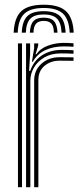

<svg xmlns="http://www.w3.org/2000/svg" viewBox="-20 -781 346 801"><path d="M88.7 0V-600H105.6L105.6 -553.8L101.3 -485.3H106.1Q121 -528.4 155.8 -550.6Q190.5 -572.9 238.2 -572.9Q250.8 -572.9 265.1 -572.4Q279.4 -571.8 286.7 -571.3V-556.8Q277.2 -557.3 261.7 -557.8Q246.1 -558.2 234.1 -558.2Q194.3 -558.2 165.7 -541.8Q137.1 -525.4 121.8 -499.4Q106.6 -473.4 106.6 -444.3V0ZM54.9 0V-600H71.8V0ZM122.5 0V-445.4Q122.5 -487.9 152.9 -515.1Q183.3 -542.3 228.2 -542.3Q243 -542.3 258.6 -542.2Q274.2 -542.1 286.7 -541.7V-527.2Q274.5 -527.6 258.7 -527.7Q242.9 -527.8 228 -527.8Q191.7 -527.8 165.9 -506.5Q140.1 -485.3 140.1 -446.7V0ZM113.2 -523.4 122.4 -579.3V-600H139.3L139.4 -590.8L128.3 -554.6H131.4Q149.4 -579.9 181.1 -591Q212.9 -602.1 245.9 -602.1Q254.2 -602.1 265.5 -601.7Q276.8 -601.3 286.7 -600.4V-585.9Q278.7 -586.6 267.8 -587Q256.8 -587.4 245.6 -587.4Q202.1 -587.4 168.7 -571.6Q135.3 -555.8 116.9 -523.4ZM162.3 -761.3Q226.4 -761.3 255.5 -734.2Q284.5 -707.1 287.5 -644.7H270.6Q268.2 -699.9 243.1 -723.8Q217.9 -747.7 162.3 -747.7Q106.7 -747.7 81.5 -723.8Q56.2 -699.9 53.9 -644.7H37Q39.7 -707.1 68.7 -734.2Q97.8 -761.3 162.3 -761.3ZM162.3 -734.4Q209.2 -734.4 230.5 -713.6Q251.7 -692.9 253.7 -644.7H236.9Q235.1 -685.5 217.9 -703.1Q200.6 -720.7 162.3 -720.7Q123.9 -720.7 106.6 -703.1Q89.4 -685.5 87.6 -644.7H70.8Q72.8 -692.9 94 -713.6Q115.2 -734.4 162.3 -734.4ZM162.3 -707.3Q191.8 -707.3 205.2 -692.8Q218.6 -678.3 220 -644.7H204.7Q204.5 -671 194.2 -682.4Q183.9 -693.8 162.3 -693.8Q140.9 -693.8 130.5 -682.4Q120.1 -671 119.8 -644.7H104.5Q105.9 -678.3 119.4 -692.8Q132.8 -707.3 162.3 -707.3Z"/></svg>

Font: Big Shoulders Inline Text SC Thin
Style: Regular
Weight: 100
Designer: Patric King
Foundry: XO Type Co
Version: Version 2.002